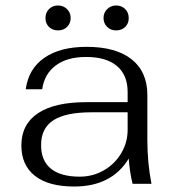

<svg xmlns="http://www.w3.org/2000/svg" viewBox="-20 -671 637 701"><path d="M58 -140Q58 -217 118.5 -257.5Q179 -298 295 -298H446V-335Q446 -397 407 -430Q368 -463 294 -463Q225 -463 183.5 -432Q142 -401 134 -345H74Q84 -420 142 -460Q200 -500 296 -500Q403 -500 460.5 -454.5Q518 -409 518 -324V-161Q518 -76 533 0H464Q453 -46 450 -92Q388 10 251 10Q157 10 107.5 -29Q58 -68 58 -140ZM446 -197V-261H314Q220 -261 175 -232Q130 -203 130 -141Q130 -84 166 -55Q202 -26 271 -26Q319 -26 359 -49Q399 -72 422.5 -111.5Q446 -151 446 -197ZM146 -605Q146 -625 159 -638Q172 -651 192 -651Q211 -651 224.5 -638Q238 -625 238 -605Q238 -586 225 -573Q212 -560 192 -560Q172 -560 159 -572.5Q146 -585 146 -605ZM358 -605Q358 -625 371.5 -638Q385 -651 404 -651Q424 -651 437 -638Q450 -625 450 -605Q450 -585 437 -572.5Q424 -560 404 -560Q384 -560 371 -573Q358 -586 358 -605Z"/></svg>

Font: Fahkwang Light
Style: Regular
Weight: 300
Version: Version 1.000; ttfautohint (v1.6)